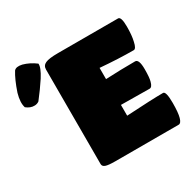

<svg xmlns="http://www.w3.org/2000/svg" viewBox="-175 -937 1131 1114"><g transform="rotate(-30 390.5 -379.5)"><path d="M715.8 0H292Q244.6 0 226.8 -6.6Q209 -13.2 209 -28.8V-662.1Q209 -688.5 232.7 -699.2Q256.3 -710 316.9 -710H719.2Q740.2 -710 740.2 -643.1Q740.2 -584.5 731 -546.9Q722.2 -504.9 706.1 -504.9Q605.5 -504.9 482.9 -515.1V-439.9Q585 -444.8 680.2 -444.8Q706.1 -444.8 706.1 -377.9Q706.1 -320.8 699.2 -297.9Q690.9 -265.1 673.8 -265.1L482.9 -267.1V-194.8Q660.2 -205.1 729 -205.1Q749 -205.1 749 -127Q749 -62 740.2 -30.8Q731.4 0 715.8 0ZM50.8 -747.1Q65.4 -764.6 104 -755.9Q148.4 -743.7 188 -713.9Q191.4 -688 155.8 -631.8Q120.1 -577.6 78.1 -523.9Q65.4 -514.6 49.3 -513.9Q33.2 -513.2 19.3 -518.8Q5.4 -524.4 -6.8 -534.2Q-18.6 -569.8 -2 -627.9Q23.4 -703.6 50.8 -747.1Z"/></g></svg>

Font: GGS TheRock Black
Style: Regular
Weight: 900
Designer: Rodrigo Fuenzalida (2012); Goodgame Studios (2014)
Foundry: Rodrigo Fuenzalida,2012;  GGS,2014
Version: Version 1.002 | FøM Mod